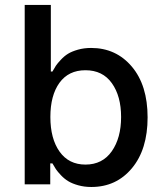

<svg xmlns="http://www.w3.org/2000/svg" viewBox="-20 -747 665 778"><path d="M80.1 0V-727.1H186V-457H192.4Q200.2 -471.2 206.3 -480.5Q212.4 -489.7 226.6 -504.9Q240.7 -520 255.9 -529.3Q271 -538.6 295.7 -545.7Q320.3 -552.7 349.1 -552.7Q450.2 -552.7 514.2 -477.1Q578.1 -401.4 578.1 -271.5Q578.1 -141.6 514.6 -65.4Q451.2 10.7 350.1 10.7Q321.8 10.7 297.4 3.9Q272.9 -2.9 257.1 -12.5Q241.2 -22 227.3 -36.6Q213.4 -51.3 206.5 -61.5Q199.7 -71.8 192.4 -85H183.6V0ZM184.1 -272.9Q184.1 -185.1 221.4 -132.6Q258.8 -80.1 326.2 -80.1Q395 -80.1 432.9 -134Q470.7 -188 470.7 -272.9Q470.7 -357.4 433.3 -409.9Q396 -462.4 326.2 -462.4Q257.8 -462.4 220.9 -411.4Q184.1 -360.4 184.1 -272.9Z"/></svg>

Font: Karasuma Gothic
Style: Regular
Weight: 500
Designer: Rasmus Andersson / Ryoko Nishizuka
Foundry: Genbu
Version: Version 1.00